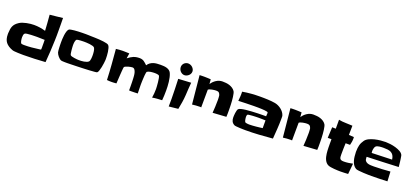

<svg xmlns="http://www.w3.org/2000/svg" viewBox="36 -1828 6231 2913"><g transform="rotate(20 3151.5 -371.5)"><path d="M719.7 -543Q719.7 -502 719.7 -461.9Q719.7 -421.9 717.8 -380.9Q715.8 -291 710 -202.6Q704.1 -114.3 697.3 -25.4Q608.4 -19.5 521.5 -15.6Q434.6 -11.7 345.7 -11.7Q334 -11.7 308.6 -12.2Q283.2 -12.7 254.4 -13.7Q225.6 -14.6 200.2 -17.1Q174.8 -19.5 163.1 -24.4Q87.9 -51.8 51.3 -98.1Q14.6 -144.5 14.6 -226.6V-242.2Q16.6 -278.3 20.5 -306.6Q24.4 -335 34.7 -358.4Q44.9 -381.8 63 -401.9Q81.1 -421.9 112.3 -442.4Q133.8 -457 163.1 -466.8Q192.4 -476.6 224.1 -483.4Q255.9 -490.2 286.6 -493.2Q317.4 -496.1 342.8 -496.1Q389.6 -496.1 436 -489.3Q482.4 -482.4 528.3 -468.8Q523.4 -533.2 520 -596.2Q516.6 -659.2 509.8 -722.7Q562.5 -727.5 614.3 -733.4Q666 -739.3 717.8 -745.1Q718.8 -694.3 719.2 -644Q719.7 -593.8 719.7 -543ZM570.3 -248Q570.3 -270.5 570.3 -293Q570.3 -315.4 569.3 -337.9Q507.8 -340.8 446.3 -340.8Q437.5 -340.8 409.2 -340.3Q380.9 -339.8 349.1 -338.4Q317.4 -336.9 290 -333.5Q262.7 -330.1 254.9 -325.2Q240.2 -314.5 236.8 -294.9Q233.4 -275.4 233.4 -258.8Q233.4 -251 234.4 -237.8Q235.4 -224.6 237.8 -210.4Q240.2 -196.3 244.1 -184.1Q248 -171.9 252.9 -166Q255.9 -163.1 263.2 -161.1Q270.5 -159.2 279.3 -158.2Q288.1 -157.2 296.4 -157.2Q304.7 -157.2 309.6 -157.2Q365.2 -157.2 419.9 -162.1Q474.6 -167 530.3 -174.8Q538.1 -176.8 548.8 -177.2Q559.6 -177.7 568.4 -180.7V-182.6Q568.4 -183.6 569.3 -184.6Q571.3 -200.2 570.8 -215.8Q570.3 -231.4 570.3 -248Z M1541 -386.7Q1541 -378.9 1541 -371.6Q1541 -364.3 1540 -356.4Q1539.1 -342.8 1535.2 -311.5Q1531.2 -280.3 1524.4 -246.6Q1517.6 -212.9 1507.8 -184.6Q1498 -156.2 1486.3 -148.4Q1480.5 -144.5 1446.8 -141.6Q1413.1 -138.7 1364.7 -135.7Q1316.4 -132.8 1259.8 -130.9Q1203.1 -128.9 1151.9 -127.4Q1100.6 -126 1062 -125Q1023.4 -124 1010.7 -124Q1004.9 -124 990.7 -124Q976.6 -124 960.9 -124.5Q945.3 -125 931.6 -126Q918 -127 912.1 -128.9Q898.4 -133.8 884.8 -145Q871.1 -156.2 859.4 -170.4Q847.7 -184.6 838.4 -199.7Q829.1 -214.8 825.2 -228.5Q822.3 -239.3 820.3 -261.2Q818.4 -283.2 817.4 -307.1Q816.4 -331.1 815.9 -353.5Q815.4 -376 815.4 -387.7Q815.4 -406.2 816.4 -439Q817.4 -471.7 822.3 -505.9Q827.1 -540 836.4 -569.8Q845.7 -599.6 863.3 -611.3Q871.1 -616.2 892.6 -620.1Q914.1 -624 943.4 -627Q972.7 -629.9 1005.9 -631.3Q1039.1 -632.8 1070.8 -633.3Q1102.5 -633.8 1129.9 -633.8Q1157.2 -633.8 1173.8 -632.8Q1188.5 -631.8 1215.8 -631.3Q1243.2 -630.9 1276.9 -629.9Q1310.5 -628.9 1346.7 -626.5Q1382.8 -624 1414.1 -620.1Q1445.3 -616.2 1469.2 -609.9Q1493.2 -603.5 1501 -594.7Q1513.7 -581.1 1521.5 -553.7Q1529.3 -526.4 1533.7 -495.6Q1538.1 -464.8 1539.6 -435.1Q1541 -405.3 1541 -386.7ZM1334 -366.2Q1334 -377.9 1333 -393.6Q1332 -409.2 1330.1 -425.3Q1328.1 -441.4 1324.2 -456.5Q1320.3 -471.7 1314.5 -481.4Q1306.6 -494.1 1284.2 -501Q1261.7 -507.8 1234.9 -511.2Q1208 -514.6 1182.1 -515.6Q1156.2 -516.6 1143.6 -516.6Q1136.7 -516.6 1119.1 -516.1Q1101.6 -515.6 1082.5 -514.6Q1063.5 -513.7 1046.9 -511.2Q1030.3 -508.8 1025.4 -505.9Q1016.6 -500 1011.7 -487.8Q1006.8 -475.6 1004.4 -460.9Q1002 -446.3 1001.5 -432.1Q1001 -418 1001 -409.2Q1001 -400.4 1002.4 -377.4Q1003.9 -354.5 1006.3 -328.6Q1008.8 -302.7 1012.7 -281.2Q1016.6 -259.8 1022.5 -253.9Q1029.3 -246.1 1048.3 -241.2Q1067.4 -236.3 1089.4 -232.9Q1111.3 -229.5 1131.8 -228Q1152.3 -226.6 1161.1 -226.6Q1176.8 -226.6 1198.2 -227.5Q1219.7 -228.5 1241.7 -232.4Q1263.7 -236.3 1283.2 -243.2Q1302.7 -250 1314.5 -261.7Q1321.3 -268.6 1325.2 -282.2Q1329.1 -295.9 1331.1 -311.5Q1333 -327.1 1333.5 -342.3Q1334 -357.4 1334 -366.2Z M2564.5 -247.1Q2564.5 -206.1 2563 -166.5Q2561.5 -127 2557.6 -86.9Q2516.6 -85 2479 -82.5Q2441.4 -80.1 2400.4 -72.3Q2412.1 -142.6 2412.1 -213.9Q2412.1 -226.6 2410.2 -257.3Q2408.2 -288.1 2404.8 -321.8Q2401.4 -355.5 2396 -383.8Q2390.6 -412.1 2383.8 -420.9Q2378.9 -426.8 2369.1 -429.7Q2359.4 -432.6 2348.6 -434.1Q2337.9 -435.5 2327.1 -436Q2316.4 -436.5 2309.6 -436.5Q2297.9 -436.5 2281.7 -435.5Q2265.6 -434.6 2249 -432.1Q2232.4 -429.7 2217.3 -424.8Q2202.1 -419.9 2192.4 -413.1Q2187.5 -409.2 2184.1 -392.6Q2180.7 -376 2178.7 -352.5Q2176.8 -329.1 2175.3 -301.8Q2173.8 -274.4 2172.9 -250.5Q2171.9 -226.6 2171.9 -208.5Q2171.9 -190.4 2171.9 -185.5Q2171.9 -121.1 2174.8 -56.6Q2146.5 -55.7 2119.6 -54.7Q2092.8 -53.7 2064.5 -53.7Q2061.5 -53.7 2056.6 -53.7Q2051.8 -53.7 2046.9 -54.7Q2041 -54.7 2035.2 -55.7V-127Q2035.2 -157.2 2034.2 -189.5Q2033.2 -221.7 2032.2 -246.1Q2031.2 -262.7 2029.3 -289.1Q2027.3 -315.4 2020.5 -340.3Q2013.7 -365.2 2000.5 -383.3Q1987.3 -401.4 1963.9 -401.4Q1953.1 -401.4 1935.1 -397.9Q1917 -394.5 1897.9 -389.2Q1878.9 -383.8 1862.8 -376.5Q1846.7 -369.1 1839.8 -361.3Q1837.9 -359.4 1835.4 -339.4Q1833 -319.3 1831.1 -290.5Q1829.1 -261.7 1826.7 -228Q1824.2 -194.3 1822.8 -165Q1821.3 -135.7 1819.8 -114.7Q1818.4 -93.8 1818.4 -89.8Q1798.8 -87.9 1778.8 -86.4Q1758.8 -85 1739.3 -85Q1720.7 -85 1702.1 -85.9Q1683.6 -86.9 1666 -88.9Q1661.1 -212.9 1651.9 -334Q1642.6 -455.1 1631.8 -579.1Q1659.2 -582 1686 -584.5Q1712.9 -586.9 1740.2 -586.9Q1766.6 -586.9 1793 -585.9Q1819.3 -585 1846.7 -584L1834 -500Q1878.9 -536.1 1920.4 -553.7Q1961.9 -571.3 2019.5 -571.3Q2042 -571.3 2059.1 -565.9Q2076.2 -560.5 2090.3 -551.3Q2104.5 -542 2118.2 -529.3Q2131.8 -516.6 2147.5 -502Q2165 -529.3 2188 -545.4Q2210.9 -561.5 2237.3 -570.3Q2263.7 -579.1 2293 -581.5Q2322.3 -584 2351.6 -584Q2375 -584 2400.9 -582.5Q2426.8 -581.1 2450.7 -574.2Q2474.6 -567.4 2494.1 -553.7Q2513.7 -540 2524.4 -516.6Q2537.1 -488.3 2544.9 -454.1Q2552.7 -419.9 2557.1 -383.8Q2561.5 -347.7 2563 -312.5Q2564.5 -277.3 2564.5 -247.1Z M2840.8 -653.3Q2840.8 -633.8 2832.5 -616.7Q2824.2 -599.6 2810.1 -586.9Q2795.9 -574.2 2778.3 -566.9Q2760.7 -559.6 2743.2 -559.6Q2723.6 -559.6 2706.5 -568.4Q2689.5 -577.1 2676.8 -590.8Q2664.1 -604.5 2657.2 -622.6Q2650.4 -640.6 2650.4 -659.2Q2650.4 -677.7 2657.7 -693.8Q2665 -710 2677.2 -721.7Q2689.5 -733.4 2705.6 -740.2Q2721.7 -747.1 2740.2 -747.1Q2758.8 -747.1 2776.9 -739.7Q2794.9 -732.4 2809.1 -719.2Q2823.2 -706.1 2832 -689Q2840.8 -671.9 2840.8 -653.3ZM2880.9 -487.3Q2876 -435.5 2873 -384.8Q2870.1 -334 2867.2 -283.2Q2863.3 -223.6 2854 -165Q2844.7 -106.4 2833 -47.9L2683.6 -32.2Q2683.6 -63.5 2684.1 -93.8Q2684.6 -124 2684.6 -155.3Q2684.6 -235.4 2681.6 -315.4Q2678.7 -395.5 2675.8 -475.6Q2727.5 -477.5 2777.8 -481.4Q2828.1 -485.4 2880.9 -487.3Z M3561.5 -290Q3561.5 -263.7 3561.5 -236.8Q3561.5 -210 3559.6 -183.6L3341.8 -169.9Q3345.7 -220.7 3348.1 -270.5Q3350.6 -320.3 3350.6 -372.1Q3350.6 -377 3350.6 -388.7Q3350.6 -400.4 3349.6 -413.6Q3348.6 -426.8 3347.7 -438.5Q3346.7 -450.2 3345.7 -455.1Q3340.8 -468.8 3335.4 -478.5Q3330.1 -488.3 3322.8 -494.1Q3315.4 -500 3304.7 -502.4Q3293.9 -504.9 3278.3 -504.9Q3266.6 -504.9 3248.5 -502.9Q3230.5 -501 3211.9 -497.1Q3193.4 -493.2 3176.8 -487.3Q3160.2 -481.4 3153.3 -473.6L3151.4 -185.5Q3149.4 -189.5 3140.1 -189.5Q3130.9 -189.5 3127 -189.5Q3097.7 -189.5 3066.4 -187Q3035.2 -184.6 3005.9 -180.7Q2993.2 -295.9 2983.4 -410.2Q2973.6 -524.4 2960.9 -639.6Q2980.5 -640.6 3000 -641.1Q3019.5 -641.6 3039.1 -641.6Q3064.5 -641.6 3090.3 -640.1Q3116.2 -638.7 3141.6 -637.7L3148.4 -562.5Q3175.8 -607.4 3222.7 -637.7Q3269.5 -668 3323.2 -668Q3350.6 -668 3379.9 -665Q3409.2 -662.1 3436 -653.3Q3462.9 -644.5 3486.8 -628.9Q3510.7 -613.3 3527.3 -588.9Q3535.2 -577.1 3540.5 -554.2Q3545.9 -531.2 3549.8 -502.4Q3553.7 -473.6 3556.2 -441.4Q3558.6 -409.2 3559.6 -379.9Q3560.5 -350.6 3561 -326.7Q3561.5 -302.7 3561.5 -290Z M4353.5 -440.4Q4353.5 -358.4 4347.7 -277.3Q4341.8 -196.3 4335.9 -115.2Q4226.6 -105.5 4118.2 -98.6Q4009.8 -91.8 3900.4 -91.8Q3890.6 -91.8 3864.3 -92.3Q3837.9 -92.8 3808.6 -94.2Q3779.3 -95.7 3752.9 -98.1Q3726.6 -100.6 3717.8 -105.5Q3685.5 -123 3672.9 -149.9Q3660.2 -176.8 3660.2 -210.9Q3660.2 -222.7 3661.1 -242.2Q3662.1 -261.7 3665 -283.2Q3668 -304.7 3672.9 -323.2Q3677.7 -341.8 3684.6 -350.6Q3693.4 -362.3 3724.6 -370.6Q3755.9 -378.9 3799.3 -383.8Q3842.8 -388.7 3893.1 -391.6Q3943.4 -394.5 3989.3 -396Q4035.2 -397.5 4071.3 -397.5Q4107.4 -397.5 4123 -397.5Q4126 -418.9 4126 -439.5Q4126 -441.4 4126 -449.7Q4126 -458 4125 -460Q4122.1 -465.8 4106.4 -469.7Q4090.8 -473.6 4067.9 -475.6Q4044.9 -477.5 4018.1 -479Q3991.2 -480.5 3965.8 -480.5Q3940.4 -480.5 3920.9 -480.5Q3901.4 -480.5 3892.6 -480.5Q3831.1 -480.5 3769.5 -478Q3708 -475.6 3646.5 -473.6Q3650.4 -510.7 3652.8 -548.8Q3655.3 -586.9 3653.3 -624Q3724.6 -636.7 3796.4 -642.1Q3868.2 -647.5 3941.4 -647.5Q3967.8 -647.5 3999 -647Q4030.3 -646.5 4061.5 -645Q4092.8 -643.6 4123.5 -640.6Q4154.3 -637.7 4180.7 -632.8Q4208 -627.9 4234.9 -615.2Q4261.7 -602.5 4285.2 -584Q4308.6 -565.4 4326.2 -541.5Q4343.8 -517.6 4351.6 -490.2Q4352.5 -487.3 4353 -480.5Q4353.5 -473.6 4353.5 -465.3Q4353.5 -457 4353.5 -450.2Q4353.5 -443.4 4353.5 -440.4ZM4135.7 -210.9V-335.9Q4107.4 -336.9 4079.1 -337.4Q4050.8 -337.9 4022.5 -337.9Q4016.6 -337.9 3989.7 -337.4Q3962.9 -336.9 3932.1 -335Q3901.4 -333 3876 -330.1Q3850.6 -327.1 3846.7 -321.3Q3841.8 -313.5 3840.3 -305.2Q3838.9 -296.9 3838.9 -288.1Q3838.9 -281.2 3839.8 -269.5Q3840.8 -257.8 3843.3 -245.1Q3845.7 -232.4 3848.6 -221.7Q3851.6 -210.9 3856.4 -206.1Q3860.4 -201.2 3869.6 -198.7Q3878.9 -196.3 3889.6 -194.8Q3900.4 -193.4 3911.1 -192.9Q3921.9 -192.4 3927.7 -192.4Q3951.2 -192.4 3978 -194.3Q4004.9 -196.3 4032.7 -198.7Q4060.5 -201.2 4086.9 -204.6Q4113.3 -208 4135.7 -210.9Z M5028.3 -290Q5028.3 -263.7 5028.3 -236.8Q5028.3 -210 5026.4 -183.6L4808.6 -169.9Q4812.5 -220.7 4814.9 -270.5Q4817.4 -320.3 4817.4 -372.1Q4817.4 -377 4817.4 -388.7Q4817.4 -400.4 4816.4 -413.6Q4815.4 -426.8 4814.5 -438.5Q4813.5 -450.2 4812.5 -455.1Q4807.6 -468.8 4802.2 -478.5Q4796.9 -488.3 4789.6 -494.1Q4782.2 -500 4771.5 -502.4Q4760.7 -504.9 4745.1 -504.9Q4733.4 -504.9 4715.3 -502.9Q4697.3 -501 4678.7 -497.1Q4660.2 -493.2 4643.6 -487.3Q4627 -481.4 4620.1 -473.6L4618.2 -185.5Q4616.2 -189.5 4606.9 -189.5Q4597.7 -189.5 4593.8 -189.5Q4564.5 -189.5 4533.2 -187Q4502 -184.6 4472.7 -180.7Q4460 -295.9 4450.2 -410.2Q4440.4 -524.4 4427.7 -639.6Q4447.3 -640.6 4466.8 -641.1Q4486.3 -641.6 4505.9 -641.6Q4531.2 -641.6 4557.1 -640.1Q4583 -638.7 4608.4 -637.7L4615.2 -562.5Q4642.6 -607.4 4689.5 -637.7Q4736.3 -668 4790 -668Q4817.4 -668 4846.7 -665Q4876 -662.1 4902.8 -653.3Q4929.7 -644.5 4953.6 -628.9Q4977.5 -613.3 4994.1 -588.9Q5002 -577.1 5007.3 -554.2Q5012.7 -531.2 5016.6 -502.4Q5020.5 -473.6 5022.9 -441.4Q5025.4 -409.2 5026.4 -379.9Q5027.3 -350.6 5027.8 -326.7Q5028.3 -302.7 5028.3 -290Z M5608.4 -172.9 5591.8 -1Q5560.5 1 5529.3 2.4Q5498 3.9 5466.8 3.9Q5450.2 3.9 5422.9 2.9Q5395.5 2 5366.2 -0.5Q5336.9 -2.9 5310.5 -7.3Q5284.2 -11.7 5268.6 -18.6Q5245.1 -29.3 5230 -46.9Q5214.8 -64.5 5205.1 -85.4Q5195.3 -106.4 5189.5 -130.4Q5183.6 -154.3 5180.7 -177.7Q5177.7 -200.2 5176.3 -226.1Q5174.8 -252 5174.3 -279.3Q5173.8 -306.6 5173.8 -332.5Q5173.8 -358.4 5173.8 -380.9V-410.2H5113.3Q5117.2 -454.1 5117.7 -497.1Q5118.2 -540 5122.1 -584L5180.7 -582V-726.6Q5236.3 -715.8 5291.5 -715.3Q5346.7 -714.8 5402.3 -710.9L5400.4 -561.5L5482.4 -556.6Q5482.4 -549.8 5482.9 -543.9Q5483.4 -538.1 5483.4 -531.2Q5483.4 -503.9 5479 -478Q5474.6 -452.1 5467.8 -425.8H5396.5Q5394.5 -380.9 5393.6 -335.9Q5392.6 -291 5392.6 -246.1Q5392.6 -224.6 5394 -207.5Q5395.5 -190.4 5401.9 -178.7Q5408.2 -167 5422.9 -161.1Q5437.5 -155.3 5463.9 -155.3Q5500 -155.3 5536.1 -160.2Q5572.3 -165 5608.4 -172.9Z M6277.3 -362.3Q6149.4 -355.5 6022.5 -351.1Q5895.5 -346.7 5767.6 -341.8Q5766.6 -337.9 5766.6 -334Q5766.6 -330.1 5766.6 -326.2Q5766.6 -293 5781.7 -275.4Q5796.9 -257.8 5819.3 -250.5Q5841.8 -243.2 5869.1 -242.2Q5896.5 -241.2 5919.9 -241.2Q5985.4 -241.2 6050.8 -245.6Q6116.2 -250 6182.6 -254.9L6190.4 -99.6Q6126 -96.7 6062 -94.7Q5998 -92.8 5933.6 -92.8Q5919.9 -92.8 5883.3 -93.3Q5846.7 -93.8 5805.2 -96.2Q5763.7 -98.6 5727.5 -102.5Q5691.4 -106.4 5679.7 -113.3Q5649.4 -130.9 5632.3 -158.2Q5615.2 -185.5 5606 -217.8Q5596.7 -250 5593.3 -283.7Q5589.8 -317.4 5588.9 -348.6Q5587.9 -353.5 5588.4 -358.9Q5588.9 -364.3 5588.9 -369.1Q5588.9 -420.9 5600.1 -465.3Q5611.3 -509.8 5641.6 -551.8Q5662.1 -581.1 5702.1 -600.6Q5742.2 -620.1 5789.1 -631.3Q5835.9 -642.6 5882.8 -647Q5929.7 -651.4 5963.9 -651.4Q5994.1 -651.4 6038.1 -646Q6082 -640.6 6125.5 -627.9Q6168.9 -615.2 6204.1 -595.2Q6239.3 -575.2 6252 -545.9Q6253.9 -540 6256.3 -525.9Q6258.8 -511.7 6261.7 -493.7Q6264.6 -475.6 6267.1 -455.1Q6269.5 -434.6 6271.5 -416Q6273.4 -397.5 6274.9 -382.8Q6276.4 -368.2 6277.3 -362.3ZM6144.5 -433.6Q6138.7 -476.6 6122.6 -501.5Q6106.4 -526.4 6082.5 -538.6Q6058.6 -550.8 6027.8 -554.2Q5997.1 -557.6 5961.9 -557.6Q5950.2 -557.6 5932.6 -557.1Q5915 -556.6 5897.5 -554.2Q5879.9 -551.8 5864.3 -546.9Q5848.6 -542 5839.8 -533.2Q5833 -527.3 5828.6 -517.1Q5824.2 -506.8 5821.3 -495.1Q5818.4 -483.4 5816.9 -472.2Q5815.4 -460.9 5815.4 -453.1Q5815.4 -437.5 5818.4 -422.9Z"/></g></svg>

Font: Slackey
Style: Regular
Weight: 400
Designer: Squid
Foundry: Font Diner, Inc DBA Sideshow
Version: Version 1.000